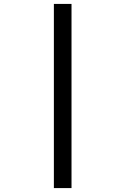

<svg xmlns="http://www.w3.org/2000/svg" viewBox="-20 -850 640 980"><path d="M255 110V-830H345V110Z"/></svg>

Font: Tiny
Style: Regular
Weight: 400
Designer: Philipp Nurullin, Konstantin Bulenkov
Foundry: JetBrains
Version: Version 2.251; ttfautohint (v1.8.4.7-5d5b)